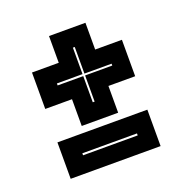

<svg xmlns="http://www.w3.org/2000/svg" viewBox="-93 -668 604 634"><g transform="rotate(-20 209.0 -351.0)"><path d="M145 -269V-363H51V-491H145V-585H273V-491H367V-363H273V-269ZM206 -330H212.5V-422H308V-428.5H212.5V-522H206V-429H116V-422H206ZM51 -117.5V-245.5H367V-117.5ZM116 -176.5H308V-183.5H116Z"/></g></svg>

Font: Tourney ExtraBold
Style: Regular
Weight: 800
Designer: Tyler Finck
Foundry: Etcetera Type Co
Version: Version 1.015